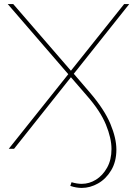

<svg xmlns="http://www.w3.org/2000/svg" viewBox="-20 -730 668 942"><path d="M381 192Q368 192 353.5 189.5Q339 187 325 182L331 164Q358 172 381 172Q418 172 451 151.5Q484 131 505.5 92.5Q527 54 527 1Q527 -52 499.5 -119Q472 -186 405 -262L328 -351L49 0H23L315 -366L18 -710H45L328 -383L589 -710H614L342 -368L421 -276Q492 -193 521.5 -122.5Q551 -52 551 4Q551 63 525.5 105.5Q500 148 461 170Q422 192 381 192Z"/></svg>

Font: Raleway Thin
Style: Regular
Weight: 100
Designer: Matt McInerney, Pablo Impallari, Rodrigo Fuenzalida
Foundry: Matt McInerney, Pablo Impallari, Rodrigo Fuenzalida
Version: Version 4.026